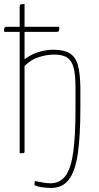

<svg xmlns="http://www.w3.org/2000/svg" viewBox="-27 -755 486 946"><path d="M225 171Q211 171 191.5 169Q172 167 157.5 163Q143 159 143 155Q143 145 145 137Q166 141 185.5 144.5Q205 148 221 148Q269 148 296 111Q323 74 334 -6.5Q345 -87 345 -219V-324Q345 -385 336 -420.5Q327 -456 303.5 -471.5Q280 -487 236 -486Q205 -486 165.5 -474Q126 -462 94 -430V-10Q94 -5 93 -3Q92 -1 87 -0.5Q82 0 70 0V-598H-6Q-7 -602 -7 -605Q-7 -608 -7 -611Q-6 -617 -3.5 -620Q-1 -623 4 -623H70V-720Q70 -728 72 -731Q74 -734 79.5 -734.5Q85 -735 94 -735V-623H264Q265 -619 265 -616Q265 -613 265 -610Q264 -604 261.5 -601Q259 -598 254 -598H94V-463Q129 -489 166 -499.5Q203 -510 235 -510Q290 -510 318.5 -491Q347 -472 357.5 -431.5Q368 -391 369 -324V-223Q369 -86 356.5 1Q344 88 312.5 129.5Q281 171 225 171Z"/></svg>

Font: Yanone Kaffeesatz ExtraLight
Style: Regular
Weight: 200
Designer: Yanone (Cyrillic: Daniel Pouzeot, Huerta Tipografica, and Cyreal)
Foundry: Yanone
Version: Version 2.003